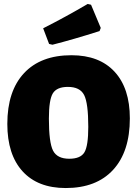

<svg xmlns="http://www.w3.org/2000/svg" viewBox="-20 -938 693 970"><path d="M423 -918 440 -914 489 -797 483 -781Q351 -739 245 -712L228 -716L198 -795Q316 -855 423 -918ZM341 -659Q482 -659 559 -575.5Q636 -492 636 -340Q636 -172 551.5 -80Q467 12 312 12Q171 12 94 -72.5Q17 -157 17 -312Q17 -478 101.5 -568.5Q186 -659 341 -659ZM323 -499Q267 -499 247 -466.5Q227 -434 227 -339Q227 -218 248 -177Q269 -136 330 -136Q387 -136 406.5 -168.5Q426 -201 426 -297Q426 -417 405 -458Q384 -499 323 -499Z"/></svg>

Font: Alegreya Sans Black
Style: Regular
Weight: 900
Designer: Juan Pablo del Peral
Foundry: Huerta Tipografica
Version: Version 2.007